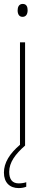

<svg xmlns="http://www.w3.org/2000/svg" viewBox="-21 -743 227 980"><path d="M95 -723C75 -723 69 -706 69 -690C69 -672 76 -657 94 -657C112 -657 120 -671 120 -691C120 -707 115 -723 95 -723ZM26 134C26 86 57 44 107 0V-527H81V-4C28 41 -1 88 -1 138C-1 189 29 217 74 217C90 217 104 214 113 210V187C106 190 89 193 75 193C42 193 26 173 26 134Z"/></svg>

Font: Noto Sans Myanmar UI Condensed Thin
Style: Regular
Weight: 100
Width: 3
Designer: Monotype Design Team
Foundry: Monotype Imaging Inc.
Version: Version 2.103